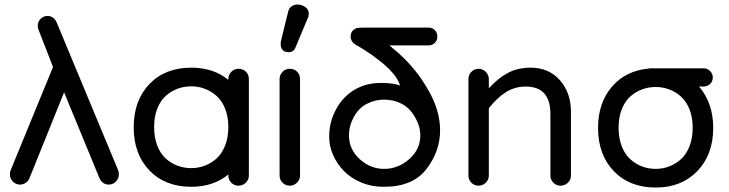

<svg xmlns="http://www.w3.org/2000/svg" viewBox="-20 -821 3241 854"><path d="M232.9 -719.2 505.9 -63Q508.8 -55.7 508.8 -45.9Q508.8 -27.3 495.6 -13.7Q482.4 0 463.9 0Q435.1 0 421.9 -29.8L265.1 -410.2L110.8 -27.8Q105.5 -15.6 94.2 -7.8Q83 0 68.8 0Q50.3 0 37.1 -13.7Q23.9 -27.3 23.9 -45.9Q23.9 -55.7 27.8 -64.9L215.8 -522.9L150.9 -689.9Q147.9 -697.3 147.9 -706.1Q147.9 -724.1 160.4 -737.1Q172.9 -750 190.9 -750Q220.2 -750 232.9 -719.2Z M1040.5 -515.1Q1060.5 -515.1 1073.7 -502.2Q1086.9 -489.3 1086.9 -469.2V-40Q1086.9 -21.5 1073.2 -8.3Q1059.6 4.9 1040.5 4.9Q1022 4.9 1008.8 -8.3Q995.6 -21.5 995.6 -40V-44.9Q928.7 9.8 830.6 9.8Q714.4 9.8 644.5 -63Q574.7 -135.7 574.7 -254.9Q574.7 -374 644.5 -447Q714.4 -520 830.6 -520Q929.7 -520 995.6 -465.8V-469.2Q995.6 -487.8 1008.8 -501.5Q1022 -515.1 1040.5 -515.1ZM830.6 -73.2Q861.8 -73.2 890.6 -84Q919.4 -94.7 943.4 -116.2Q967.3 -137.7 981.4 -173.8Q995.6 -210 995.6 -255.9Q995.6 -301.8 981.4 -337.4Q967.3 -373 943.4 -394.3Q919.4 -415.5 890.6 -426.3Q861.8 -437 830.6 -437Q798.3 -437 769.5 -426.3Q740.7 -415.5 717 -394.3Q693.4 -373 679.4 -337.4Q665.5 -301.8 665.5 -255.9Q665.5 -209.5 679.4 -173.6Q693.4 -137.7 717 -116.2Q740.7 -94.7 769.5 -84Q798.3 -73.2 830.6 -73.2Z M1314.5 -469.2V-40Q1314.5 -21.5 1300.8 -8.3Q1287.1 4.9 1268.6 4.9Q1250 4.9 1236.8 -8.3Q1223.6 -21.5 1223.6 -40V-469.2Q1223.6 -487.8 1236.8 -501.5Q1250 -515.1 1268.6 -515.1Q1288.6 -515.1 1301.5 -502.2Q1314.5 -489.3 1314.5 -469.2ZM1353.5 -759.8Q1353.5 -748.5 1349.6 -742.2L1294.4 -609.9Q1286.6 -588.9 1262.7 -588.9Q1259.3 -588.9 1249.5 -590.8Q1228.5 -598.1 1228.5 -625Q1228.5 -635.3 1229.5 -638.2L1261.7 -769Q1265.1 -784.2 1276.6 -792.5Q1288.1 -800.8 1303.7 -800.8Q1312 -800.8 1320.8 -797.9Q1353.5 -787.1 1353.5 -759.8Z M1885.3 -419.9Q1937.5 -329.1 1937.5 -241.2Q1937.5 -147.9 1876.5 -68.8Q1815.9 9.8 1688.5 9.8Q1635.3 10.7 1588.1 -8.8Q1541 -28.3 1509.8 -60.3Q1478.5 -92.3 1460.9 -133.1Q1443.4 -173.8 1444.3 -214.8Q1444.3 -272.5 1468.3 -321.8Q1496.6 -382.8 1550 -417.5Q1603.5 -452.1 1674.3 -452.1Q1732.4 -452.1 1759.3 -439.9Q1747.1 -485.8 1680.7 -541L1637.7 -574.2Q1588.9 -607.9 1561.5 -622.1Q1552.2 -627.9 1547.4 -634.8Q1539.6 -645.5 1539.6 -658.2Q1539.6 -684.1 1563.5 -694.8Q1571.3 -698.2 1596.7 -698.2H1886.2Q1903.3 -698.2 1914.3 -686.8Q1925.3 -675.3 1925.3 -658.2Q1925.3 -642.1 1914.3 -630.6Q1903.3 -619.1 1886.2 -619.1H1712.4L1713.4 -618.2L1753.4 -584Q1834 -511.2 1885.3 -419.9ZM1688.5 -69.8Q1751 -69.8 1800.3 -113.3Q1849.6 -156.7 1849.6 -219.2Q1849.6 -259.8 1825.7 -299.8Q1803.7 -339.8 1767.6 -358.9Q1731.4 -377.9 1688.5 -377.9Q1647.5 -377.9 1611.3 -358.9Q1576.2 -341.3 1554.2 -301.5Q1532.2 -261.7 1532.2 -219.2Q1532.2 -156.7 1579.8 -113.3Q1627.4 -69.8 1688.5 -69.8Z M2519.5 -324.2V-40Q2519.5 -21.5 2505.9 -8.3Q2492.2 4.9 2473.1 4.9Q2454.6 4.9 2441.4 -8.3Q2428.2 -21.5 2428.2 -40V-314Q2428.2 -436 2318.4 -436Q2270.5 -436 2231.2 -411.6Q2191.9 -387.2 2154.3 -339.8V-40Q2154.3 -21.5 2140.6 -8.3Q2127 4.9 2108.4 4.9Q2089.8 4.9 2076.7 -8.3Q2063.5 -21.5 2063.5 -40V-469.2Q2063.5 -487.8 2076.7 -501.5Q2089.8 -515.1 2108.4 -515.1Q2127 -515.1 2140.6 -501.5Q2154.3 -487.8 2154.3 -469.2V-428.2Q2195.3 -473.6 2239.3 -496.8Q2283.2 -520 2340.3 -520Q2421.4 -520 2470.5 -464.1Q2519.5 -408.2 2519.5 -324.2Z M3109.4 -436H3089.4Q3152.3 -362.3 3152.3 -252Q3152.3 -133.3 3081.8 -60.1Q3011.2 13.2 2896.5 13.2Q2780.3 13.2 2710.2 -59.8Q2640.1 -132.8 2640.1 -252Q2640.1 -362.8 2701.2 -434.6Q2762.2 -506.3 2865.2 -516.1Q2868.2 -517.1 2876.5 -517.1H3109.4Q3126.5 -517.1 3138.4 -505.1Q3150.4 -493.2 3150.4 -476.1Q3150.4 -459 3138.4 -447.5Q3126.5 -436 3109.4 -436ZM2896.5 -69.8Q2927.7 -69.8 2956.5 -80.8Q2985.4 -91.8 3009 -113Q3032.7 -134.3 3046.9 -170.7Q3061 -207 3061 -252.9Q3061 -298.8 3046.9 -334.5Q3032.7 -370.1 3009 -391.4Q2985.4 -412.6 2956.5 -423.3Q2927.7 -434.1 2896.5 -434.1Q2864.3 -434.1 2835.4 -423.3Q2806.6 -412.6 2783 -391.4Q2759.3 -370.1 2745.4 -334.5Q2731.4 -298.8 2731.4 -252.9Q2731.4 -206.5 2745.4 -170.7Q2759.3 -134.8 2783 -113.3Q2806.6 -91.8 2835.4 -80.8Q2864.3 -69.8 2896.5 -69.8Z"/></svg>

Font: Aka-Acid-Varela
Style: Regular
Weight: 400
Designer: Joe Prince, Avraham Cornfeld, Cyberella
Foundry: Joe Prince, Avraham Cornfeld, Cyberella
Version: Version 2.000; ttfautohint (v1.5.33-1714) -l 8 -r 50 -G 200 